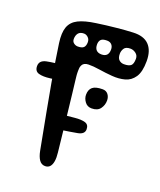

<svg xmlns="http://www.w3.org/2000/svg" viewBox="-136 -788 748 898"><g transform="rotate(20 238.0 -339.0)"><path d="M231.5 -55Q234.5 -30 231.5 -12Q228.5 6 219.8 15.5Q211 25 196.5 25Q178 25 167 9.2Q156 -6.5 150.5 -35Q130 -142 115.8 -218.5Q101.5 -295 91.5 -351.2Q81.5 -407.5 74.5 -451.8Q67.5 -496 61.5 -538Q54.5 -587.5 65.2 -617Q76 -646.5 107 -662Q138 -677.5 192.5 -685Q216 -688.5 240.5 -691.5Q265 -694.5 288.5 -696.8Q312 -699 333 -700.8Q354 -702.5 370.5 -703Q423 -705.5 449.2 -678.5Q475.5 -651.5 475.5 -599Q475.5 -545 457.2 -518.2Q439 -491.5 409.8 -483.8Q380.5 -476 346.5 -478.8Q312.5 -481.5 280.8 -486.5Q249 -491.5 225.5 -491Q202 -490.5 194.5 -475Q193.5 -473 192.8 -471Q192 -469 191.2 -466.5Q190.5 -464 190.2 -461Q190 -458 189.8 -454.5Q189.5 -451 189.5 -447Q189.5 -442.5 189.5 -438.2Q189.5 -434 189.8 -429.8Q190 -425.5 190.5 -421.2Q191 -417 191.5 -412.5Q192 -408 192.5 -403Q196 -374 200.5 -335.2Q205 -296.5 210 -251.2Q215 -206 220.5 -156.2Q226 -106.5 231.5 -55ZM172.5 -454Q172.5 -454 172.5 -454Q172.5 -454 172.5 -454Q172.5 -454 172.5 -454Q172.5 -454 172.5 -454Q172.5 -454 172.5 -454Q172.5 -454 172.5 -454Q172.5 -454 172.5 -454Q172.5 -454 172.5 -454ZM149 -553Q170 -553 178.2 -561.5Q186.5 -570 186.5 -588Q186.5 -602 177 -611Q167.5 -620 156 -620Q137 -620 128.2 -608.8Q119.5 -597.5 119.5 -580Q119.5 -567 128.8 -560Q138 -553 149 -553ZM265.5 -556Q283 -556 291.8 -565.2Q300.5 -574.5 300.5 -593Q300.5 -607.5 292.2 -616.8Q284 -626 268.5 -626Q246.5 -626 238.5 -617.2Q230.5 -608.5 230.5 -593.5Q230.5 -575 239.5 -565.5Q248.5 -556 265.5 -556ZM380 -549Q404.5 -549 414.5 -557.8Q424.5 -566.5 424.5 -592Q424.5 -608.5 411.8 -618.2Q399 -628 384.5 -628Q361.5 -628 353.5 -615.5Q345.5 -603 345.5 -588.5Q345.5 -567 355.8 -558Q366 -549 380 -549ZM198.5 -158 180.5 -228Q218.5 -231.5 250.2 -234.8Q282 -238 301.2 -232.2Q320.5 -226.5 320.5 -203Q320.5 -178.5 287.5 -172.2Q254.5 -166 198.5 -158ZM123.5 -448 146.5 -378Q111.5 -373.5 78 -369Q44.5 -364.5 23 -370.5Q1.5 -376.5 1.5 -402.5Q1.5 -430.5 35.2 -437.5Q69 -444.5 123.5 -448ZM327.5 -405Q345 -405 354.8 -392.5Q364.5 -380 364.5 -362Q364.5 -339.5 351.2 -321.2Q338 -303 308.5 -303Q287 -303 274.8 -319.5Q262.5 -336 262.5 -354.5Q262.5 -380 277.5 -392.5Q292.5 -405 327.5 -405Z"/></g></svg>

Font: Kablammo
Style: Regular
Weight: 400
Designer: Travis Kochel, Lizy Gershenzon, Daria Petrova, Ethan Cohen
Foundry: Vectro Type Foundry
Version: Version 1.002